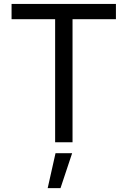

<svg xmlns="http://www.w3.org/2000/svg" viewBox="-20 -727 651 981"><path d="M39.1 -707H572.3V-628.9H350.6V0H261.7V-628.9H39.1ZM263.7 55.7H348.6L289.1 234.4H223.6Z"/></svg>

Font: Pretendard JP Variable
Style: Regular
Weight: 400
Designer: Base glyphs from Inter by Rasmus Andersson; Hangul glyphs from Noto Sans CJK(Source Han Sans) by Jang Soo-young and Kang
Foundry: Kil Hyung-jin
Version: Version 1.307;Glyphs 3.2 (3192)